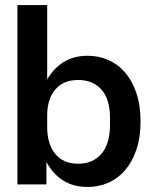

<svg xmlns="http://www.w3.org/2000/svg" viewBox="-20 -731 608 761"><path d="M327 10Q271 10 230.5 -15.5Q190 -41 164 -89V0H49V-711H167V-416Q193 -461 233 -485.5Q273 -510 327 -510Q371 -510 409 -493.5Q447 -477 475.5 -444Q504 -411 520.5 -362.5Q537 -314 537 -250Q537 -186 520.5 -137.5Q504 -89 475.5 -56Q447 -23 409 -6.5Q371 10 327 10ZM167 -228Q167 -160 199 -121Q231 -82 290 -82Q348 -82 382 -121.5Q416 -161 416 -238V-263Q416 -338 382 -376Q348 -414 290 -414Q231 -414 199 -376Q167 -338 167 -273Z"/></svg>

Font: CyStack Display SemiBold
Style: Regular
Weight: 600
Designer: Weizhong Zhang
Foundry: 本地遙控
Version: Version 1.000;Glyphs 3.1.2 (3151)